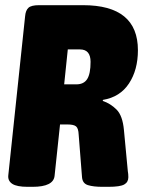

<svg xmlns="http://www.w3.org/2000/svg" viewBox="-20 -720 553 742"><path d="M87 2Q45 2 27.5 -9.5Q10 -21 12 -42L77 -657Q79 -680 90 -690Q101 -700 131 -700H301Q513 -700 513 -526Q513 -450 478.5 -397.5Q444 -345 378 -334L377 -330Q407 -320 430.5 -296.5Q454 -273 459 -217L474 -58Q475 -53 475.5 -47.5Q476 -42 476 -35Q476 -16 460 -7Q444 2 399 2H376Q341 2 320 -4.5Q299 -11 297 -35L284 -200Q283 -224 274 -231.5Q265 -239 241 -239H212L191 -41Q187 2 106 2ZM228 -394H275Q304 -394 317 -414.5Q330 -435 330 -481Q330 -529 289 -529H242Z"/></svg>

Font: Asap Condensed Condensed Black
Style: Italic
Weight: 900
Width: 3
Italic angle: -6°
Designer: Pablo Cosgaya
Foundry: Omnibus-Type
Version: Version 3.001; ttfautohint (v1.8.4.7-5d5b)